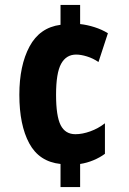

<svg xmlns="http://www.w3.org/2000/svg" viewBox="-20 -744 521 774"><path d="M303 -647Q331 -644 361 -634.5Q391 -625 415 -610L377 -494Q355 -509 330.5 -516.5Q306 -524 287 -524Q247 -524 226.5 -487Q206 -450 206 -362Q206 -276 224.5 -239.5Q243 -203 284 -203Q312 -203 344 -214.5Q376 -226 403 -247V-124Q383 -109 356.5 -98Q330 -87 303 -83V10H224V-83Q138 -92 98 -166Q58 -240 58 -362Q58 -480 99 -556.5Q140 -633 224 -644V-724H303Z"/></svg>

Font: Noto Sans Thai ExtCond ExtBd
Style: Regular
Weight: 800
Width: 2
Designer: Monotype Design Team
Foundry: Monotype Imaging Inc.
Version: Version 2.002; ttfautohint (v1.8.4.7-5d5b)